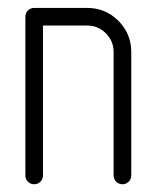

<svg xmlns="http://www.w3.org/2000/svg" viewBox="-20 -475 403 495"><path d="M45.4 -22.9V-431.6Q45.4 -441.4 52 -448Q58.6 -454.6 68.4 -454.6H204.6Q252 -454.6 285.2 -421.4Q318.4 -388.2 318.4 -340.8V-22.9Q318.4 -13.2 311.8 -6.6Q305.2 0 295.7 0Q286.1 0 279.5 -6.6Q272.9 -13.2 272.9 -22.9V-340.8Q272.9 -369.1 252.9 -389.2Q232.9 -409.2 204.6 -409.2H90.8V-22.9Q90.8 -13.2 84.2 -6.6Q77.6 0 68.1 0Q58.6 0 52 -6.6Q45.4 -13.2 45.4 -22.9Z"/></svg>

Font: OpenGost Type A TT
Style: Regular
Weight: 400
Version: Version 0.3